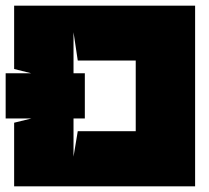

<svg xmlns="http://www.w3.org/2000/svg" viewBox="-20 -659 740 679"><path d="M0 -240H91L30 -225V0H670V-639H30V-415L90 -400H0ZM255 -195 240 -105V-226V-240H280V-400H240V-415V-545L255 -445H460V-195Z"/></svg>

Font: Banana Brick
Style: Regular
Weight: 400
Designer: artmaker
Foundry: artmaker
Version: Version 4.000 2011 initial release